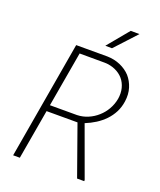

<svg xmlns="http://www.w3.org/2000/svg" viewBox="-161 -992 908 1091"><g transform="rotate(20 293.5 -446.5)"><path d="M331.5 -300.8 438.5 0H481.4L481.9 -6.8L371.1 -310.5Q403.8 -323.7 432.9 -342Q461.9 -360.4 485.4 -384.8Q508.3 -408.7 523.7 -438.5Q539.1 -468.3 544.4 -504.9Q550.8 -549.3 539.3 -586.4Q527.8 -623.5 503.4 -651.4Q478.5 -678.2 442.1 -694.1Q405.8 -710 362.3 -710.9H174.3L51.8 0H92.3L144.5 -300.8ZM150.9 -338.9 209 -672.9 361.8 -672.4Q397 -671.4 425.8 -658.4Q454.6 -645.5 473.6 -623.5Q492.7 -601.1 500.5 -570.8Q508.3 -540.5 502.4 -504.9Q496.1 -470.7 479 -440.9Q461.9 -411.1 437 -389.2Q412.1 -366.7 380.6 -353.3Q349.1 -339.8 314.5 -338.9ZM438 -893.1 331.1 -764.2 371.6 -763.7 490.7 -892.6Z"/></g></svg>

Font: Roboto Mono ExtraLight
Style: Italic
Weight: 250
Italic angle: -10°
Monospace: yes
Designer: Google
Version: Version 3.000